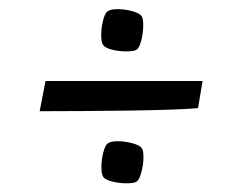

<svg xmlns="http://www.w3.org/2000/svg" viewBox="-20 -495 540 428"><path d="M261.7 -380.4Q246.1 -380.4 230.7 -384Q215.3 -387.7 210.4 -394Q205.6 -399.4 205.6 -416.5Q205.6 -432.6 209.7 -449.2Q213.9 -465.8 219.7 -469.7Q226.6 -474.6 242.2 -474.6Q258.3 -474.6 274.4 -470.2Q290.5 -465.8 294.9 -460Q299.3 -455.6 299.3 -439Q299.3 -422.9 295.2 -406Q291 -389.2 285.2 -384.8Q280.3 -380.4 261.7 -380.4ZM81.5 -314.5H431.6L421.4 -253.9Q376 -250 267.8 -248.5Q159.7 -247.1 68.4 -247.1ZM261.7 -86.4Q246.1 -86.4 231 -90.1Q215.8 -93.8 210.9 -99.6Q206.1 -105 206.1 -122.6Q206.1 -138.7 210.2 -155Q214.4 -171.4 220.2 -175.3Q226.6 -180.2 242.2 -180.2Q258.3 -180.2 274.7 -175.8Q291 -171.4 295.4 -165.5Q299.8 -161.1 299.8 -145Q299.8 -128.9 295.4 -112.1Q291 -95.2 285.2 -90.8Q280.3 -86.4 261.7 -86.4Z"/></svg>

Font: Vesper Libre
Style: Regular
Weight: 400
Designer: Robert Keller & Kimya Gandhi
Foundry: Mota Italic
Version: Version 1.058